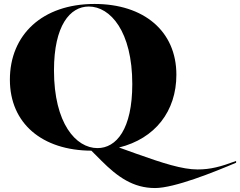

<svg xmlns="http://www.w3.org/2000/svg" viewBox="-20 -747 1214 971"><path d="M473 2C364 2 253 -123 253 -391C253 -618 334 -714 429 -714C538 -714 649 -588 649 -322C649 -93 568 2 473 2ZM30 -344C30 -123 193 14 442 15L493 66C574 147 653 204 764 204C862 204 1061 124 1174 76V67C1096 96 1045 110 979 110C902 110 803 78 671 31L582 -1C764 -46 872 -184 872 -369C872 -590 707 -727 458 -727C194 -727 30 -571 30 -344Z"/></svg>

Font: Nyght Serif Dark
Style: Regular
Weight: 800
Designer: Maksym Kobuzan
Version: Version 0.410;Glyphs 3.1.2 (3151)